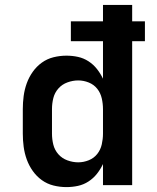

<svg xmlns="http://www.w3.org/2000/svg" viewBox="-20 -755 640 783"><path d="M251 8Q224 8 198 1.5Q172 -5 150.5 -20.5Q129 -36 113.5 -58Q98 -80 89 -105Q80 -130 76.5 -156.5Q73 -183 73 -210V-310Q73 -337 76.5 -363.5Q80 -390 89 -415Q98 -440 113.5 -462Q129 -484 150.5 -499.5Q172 -515 198 -521.5Q224 -528 251 -528Q275 -528 298 -523Q321 -518 341 -505Q361 -492 375.5 -473.5Q390 -455 400 -434V-587H269V-668H400V-735H519V-668H571V-587H519V0H400V-86Q390 -65 375.5 -46.5Q361 -28 341 -15Q321 -2 298 3Q275 8 251 8ZM299 -93Q321 -93 342 -101.5Q363 -110 376.5 -127Q390 -144 395 -166Q400 -188 400 -210V-310Q400 -332 395 -354Q390 -376 376.5 -393Q363 -410 342 -418.5Q321 -427 299 -427Q277 -427 255 -419Q233 -411 218 -394Q203 -377 197.5 -355Q192 -333 192 -310V-210Q192 -187 197.5 -165Q203 -143 218 -126Q233 -109 255 -101Q277 -93 299 -93Z"/></svg>

Font: Iosevka SS04 Extended
Style: Bold
Weight: 700
Width: 7
Monospace: yes
Designer: Belleve Invis
Foundry: Belleve Invis
Version: Version 19.0.0; ttfautohint (v1.8.4)